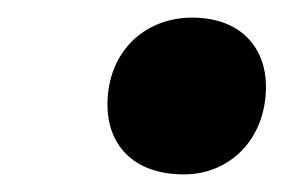

<svg xmlns="http://www.w3.org/2000/svg" viewBox="-20 -359 322 218"><path d="M102 -240C102 -197 129 -161 189 -161C240 -161 282 -200 282 -261C282 -302 256 -339 198 -339C145 -339 102 -301 102 -240Z"/></svg>

Font: Heuristica
Style: Bold Italic
Weight: 700
Italic angle: -13°
Version: Version 1.0.1